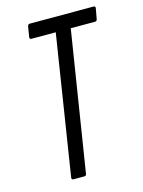

<svg xmlns="http://www.w3.org/2000/svg" viewBox="-103 -717 580 778"><g transform="rotate(-15 187.0 -327.5)"><path d="M107 0Q99 0 100 -9L192 -594H90Q82 -594 83 -603L90 -646Q92 -655 99 -655H366Q376 -655 374 -646L366 -602Q364 -594 357 -594H255L162 -9Q161 0 153 0Z"/></g></svg>

Font: Sofia Sans Extra Condensed
Style: Italic
Weight: 400
Italic angle: -9°
Designer: Botio Nikoltchev, Ani Petrova
Foundry: lettersoup
Version: Version 4.101; ttfautohint (v1.8.4.7-5d5b)